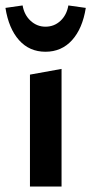

<svg xmlns="http://www.w3.org/2000/svg" viewBox="-31 -685 335 705"><path d="M79 0V-411L195 -432V0ZM136 -495Q77 -495 39 -537.5Q1 -580 -11 -656L52 -665Q58 -630 81.5 -608.5Q105 -587 136 -587Q168 -587 191 -608.5Q214 -630 220 -665L284 -656Q272 -580 233.5 -537.5Q195 -495 136 -495Z"/></svg>

Font: Ysabeau Office
Style: Bold
Weight: 700
Designer: Christian Thalmann (Catharsis Fonts)
Version: Version 2.001;gftools[0.9.30]; featfreeze: tnum,lnum,ss02